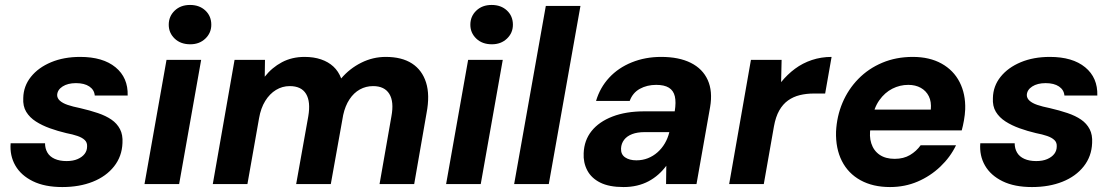

<svg xmlns="http://www.w3.org/2000/svg" viewBox="-20 -744 4498 776"><path d="M232 12Q161 12 113 -11.5Q65 -35 42 -75Q19 -115 23 -165H162Q162 -144 171.5 -127.5Q181 -111 201 -102Q221 -93 249 -93Q275 -93 293.5 -101Q312 -109 322 -122Q332 -135 332 -152Q333 -168 322.5 -178Q312 -188 293 -194.5Q274 -201 248 -206Q214 -214 182 -225.5Q150 -237 125 -253Q100 -269 86 -292Q72 -315 74 -348Q75 -396 105 -433.5Q135 -471 186.5 -492.5Q238 -514 304 -514Q396 -514 447 -472Q498 -430 496 -358H363Q361 -381 341 -394.5Q321 -408 287 -408Q254 -408 233 -394.5Q212 -381 211 -360Q211 -347 222 -337Q233 -327 253.5 -320Q274 -313 304 -307Q343 -298 375.5 -287Q408 -276 430.5 -260.5Q453 -245 465 -222Q477 -199 475 -166Q473 -112 441 -71.5Q409 -31 355 -9.5Q301 12 232 12Z M564 0 653 -502H793L704 0ZM749 -565Q710 -565 686 -588Q662 -611 662 -644Q662 -678 686 -701Q710 -724 748 -724Q786 -724 810 -701.5Q834 -679 834 -644Q834 -611 810 -588Q786 -565 749 -565Z M840 0 928 -502H1051L1050 -434Q1079 -471 1119.5 -492.5Q1160 -514 1211 -514Q1248 -514 1277.5 -504Q1307 -494 1327.5 -475Q1348 -456 1359 -427Q1393 -467 1440 -490.5Q1487 -514 1539 -514Q1604 -514 1645 -487.5Q1686 -461 1702 -410.5Q1718 -360 1704 -287L1654 0H1514L1562 -274Q1573 -333 1553.5 -364.5Q1534 -396 1488 -396Q1459 -396 1434.5 -382.5Q1410 -369 1392.5 -342.5Q1375 -316 1367 -279L1317 0H1177L1226 -274Q1236 -333 1217 -364.5Q1198 -396 1151 -396Q1121 -396 1095.5 -380.5Q1070 -365 1052 -336Q1034 -307 1027 -266L980 0Z M1783 0 1872 -502H2012L1923 0ZM1968 -565Q1929 -565 1905 -588Q1881 -611 1881 -644Q1881 -678 1905 -701Q1929 -724 1967 -724Q2005 -724 2029 -701.5Q2053 -679 2053 -644Q2053 -611 2029 -588Q2005 -565 1968 -565Z M2058 0 2186 -720H2326L2198 0Z M2500 12Q2442 12 2406 -6Q2370 -24 2353.5 -55.5Q2337 -87 2339 -125Q2341 -177 2371 -214.5Q2401 -252 2455.5 -273Q2510 -294 2584 -294H2707Q2713 -331 2707.5 -354.5Q2702 -378 2683.5 -389.5Q2665 -401 2632 -401Q2595 -401 2566 -385Q2537 -369 2525 -336H2389Q2405 -390 2442 -430Q2479 -470 2533.5 -492Q2588 -514 2652 -514Q2724 -514 2772 -490Q2820 -466 2840.5 -420.5Q2861 -375 2850 -311L2795 0H2672L2673 -74Q2659 -55 2641 -39Q2623 -23 2601.5 -11.5Q2580 0 2554.5 6Q2529 12 2500 12ZM2552 -96Q2577 -96 2598.5 -104.5Q2620 -113 2637.5 -128.5Q2655 -144 2667 -164.5Q2679 -185 2685 -209V-210H2585Q2556 -210 2535 -202Q2514 -194 2502.5 -179Q2491 -164 2490 -144Q2489 -120 2506.5 -108Q2524 -96 2552 -96Z M2927 0 3015 -502H3139L3137 -412Q3162 -443 3193 -466Q3224 -489 3261.5 -501.5Q3299 -514 3341 -514L3315 -366H3269Q3239 -366 3212.5 -359.5Q3186 -353 3165 -338Q3144 -323 3129.5 -297.5Q3115 -272 3108 -233L3067 0Z M3577 12Q3508 12 3458 -15.5Q3408 -43 3382.5 -93.5Q3357 -144 3359 -212Q3362 -274 3385 -328.5Q3408 -383 3449 -425Q3490 -467 3546 -490.5Q3602 -514 3669 -514Q3737 -514 3785.5 -487Q3834 -460 3858.5 -412Q3883 -364 3881 -302Q3880 -280 3876 -257.5Q3872 -235 3867 -217H3458L3473 -301H3742Q3745 -333 3734 -355Q3723 -377 3701.5 -389Q3680 -401 3651 -401Q3617 -401 3586.5 -385.5Q3556 -370 3534 -339Q3512 -308 3504 -260L3499 -231Q3492 -194 3501.5 -164.5Q3511 -135 3535 -118.5Q3559 -102 3596 -102Q3632 -102 3658 -117.5Q3684 -133 3701 -157H3844Q3821 -109 3780.5 -70.5Q3740 -32 3688.5 -10Q3637 12 3577 12Z M4151 12Q4080 12 4032 -11.5Q3984 -35 3961 -75Q3938 -115 3942 -165H4081Q4081 -144 4090.5 -127.5Q4100 -111 4120 -102Q4140 -93 4168 -93Q4194 -93 4212.5 -101Q4231 -109 4241 -122Q4251 -135 4251 -152Q4252 -168 4241.5 -178Q4231 -188 4212 -194.5Q4193 -201 4167 -206Q4133 -214 4101 -225.5Q4069 -237 4044 -253Q4019 -269 4005 -292Q3991 -315 3993 -348Q3994 -396 4024 -433.5Q4054 -471 4105.5 -492.5Q4157 -514 4223 -514Q4315 -514 4366 -472Q4417 -430 4415 -358H4282Q4280 -381 4260 -394.5Q4240 -408 4206 -408Q4173 -408 4152 -394.5Q4131 -381 4130 -360Q4130 -347 4141 -337Q4152 -327 4172.5 -320Q4193 -313 4223 -307Q4262 -298 4294.5 -287Q4327 -276 4349.5 -260.5Q4372 -245 4384 -222Q4396 -199 4394 -166Q4392 -112 4360 -71.5Q4328 -31 4274 -9.5Q4220 12 4151 12Z"/></svg>

Font: DM Sans 16pt ExtraBold
Style: Italic
Weight: 800
Italic angle: -10°
Version: Version 4.004;gftools[0.9.30]